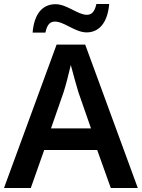

<svg xmlns="http://www.w3.org/2000/svg" viewBox="-20 -940 710 960"><path d="M143 -777H207C216 -818 230 -832 255 -832C301 -832 356 -778 413 -778C476 -778 518 -827 526 -920H462C453 -880 438 -866 414 -866C369 -866 314 -919 258 -919C192 -919 151 -871 143 -777ZM534 0H669L406 -717H263L0 0H134L201 -190H466ZM372 -479 435 -298H235L298 -479C308 -510 324 -571 334 -615C342 -582 365 -503 372 -479Z"/></svg>

Font: Noto Sans Syriac SemiBold
Style: Regular
Weight: 600
Designer: Patrick Giasson and the Monotype Design Team
Foundry: Monotype Imaging Inc.
Version: Version 3.000